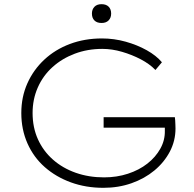

<svg xmlns="http://www.w3.org/2000/svg" viewBox="-20 -889 928 919"><path d="M475 10Q391 10 319.5 -16Q248 -42 194.5 -89Q141 -136 111.5 -202.5Q82 -269 82 -348Q82 -425 111 -490Q140 -555 192 -603.5Q244 -652 314.5 -678.5Q385 -705 468 -705Q526 -705 581.5 -689.5Q637 -674 682.5 -648.5Q728 -623 755 -591L724 -554Q696 -583 654 -605Q612 -627 564 -641Q516 -655 470 -655Q399 -655 338 -632Q277 -609 231.5 -568Q186 -527 161 -470.5Q136 -414 136 -348Q136 -279 161.5 -222.5Q187 -166 233.5 -125Q280 -84 342.5 -62Q405 -40 478 -40Q539 -40 592.5 -57.5Q646 -75 685.5 -106Q725 -137 747.5 -177.5Q770 -218 769 -263V-307L789 -278H476V-328H817Q818 -323 818.5 -313Q819 -303 819.5 -292Q820 -281 820 -274Q820 -215 793 -163.5Q766 -112 719 -73Q672 -34 609.5 -12Q547 10 475 10ZM466 -779Q444 -779 432 -791Q420 -803 420 -824Q420 -844 432 -856.5Q444 -869 466 -869Q488 -869 500 -857Q512 -845 512 -824Q512 -804 500 -791.5Q488 -779 466 -779Z"/></svg>

Font: Lexend Exa ExtraLight
Style: Regular
Weight: 250
Designer: Bonnie Shaver-Troup, Thomas Jockin
Foundry: Lexend
Version: Version 1.007